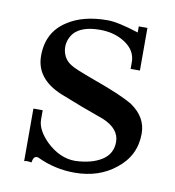

<svg xmlns="http://www.w3.org/2000/svg" viewBox="-62 -521 537 590"><g transform="rotate(10 207.0 -226.5)"><path d="M391 -141Q391 -72 336 -29Q284 13 208 13Q147 13 92 -13Q76 -19 73 5Q56 2 50 5V-159H79V-130Q79 -98 114 -63Q156 -23 204 -23Q256 -25 287 -45Q318 -65 318 -102Q318 -143 266 -165Q195 -190 128 -217Q45 -251 45 -323Q45 -397 103 -434Q151 -466 228 -466Q260 -466 325 -445V-464H352V-331H323V-352Q323 -388 289.5 -410.5Q256 -433 210 -433Q153 -433 129 -406Q110 -382 114 -353Q119 -324 143 -310Q154 -302 220 -278Q307 -247 343 -225Q391 -192 391 -141Z"/></g></svg>

Font: GFS Didot
Style: Regular
Weight: 400
Designer: Takis Katsoulidis and George D. Matthiopoulos
Foundry: Takis Katsoulidis and George D. Matthiopoulos
Version: Version 1.0